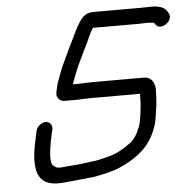

<svg xmlns="http://www.w3.org/2000/svg" viewBox="-51 -700 789 803"><g transform="rotate(-5 343.5 -299.0)"><path d="M219.7 -289H266.7C285.2 -289 306.8 -291 325.2 -291H534.2C534 -290.3 534.2 -289.7 534.7 -289C534.3 -263 533.5 -237 529 -208C526 -189.9 524.7 -171.3 517.6 -154C506.3 -124.8 491.6 -99.1 468.6 -85C443 -66.1 414.2 -49.7 380.5 -41C360.7 -36.7 343.9 -30.6 321.5 -28C286 -22.6 249 -18.2 212.7 -16C195.2 -14.9 166.1 -9 155.9 -17C144.2 -24.7 138.8 -30.3 138.1 -48C136 -75.6 143.9 -121 152.5 -158L156.4 -175C160.4 -192.2 148.2 -208 131 -208C113.9 -208 94.4 -192.2 90.4 -175L86.5 -158C59.1 -39.6 53.7 59 174 52C222 48.4 269.9 42.5 316.2 38C341.3 33.4 360.9 28.1 382.7 23C403.5 18.1 427.9 7.5 446.5 -2C505.7 -32.5 554.8 -71.2 580.5 -145C589.7 -168.2 591.1 -189 594.9 -212C600.8 -246 601.3 -274.9 602.2 -304C601.7 -331.7 587.2 -357 557.4 -357H340.4C321.9 -357 300.4 -355 282 -355H259L259.4 -357C261.2 -361.7 262.5 -366 263.4 -370C272 -390 279.8 -413.1 289 -433L316.4 -491C321.2 -500.3 326.1 -510 331.1 -520C339.6 -537.7 350.9 -567.1 362.6 -583H555.6C561.6 -583 571.3 -583.3 584.8 -584C596.2 -584 604.1 -583.7 608.6 -583C612.6 -583 616.1 -582.3 619.1 -581L623.8 -575C637 -551.8 676.3 -566.5 685.5 -593.5C690.1 -607 684.3 -615.7 679.1 -624C670.6 -639.2 654.5 -645.5 632.8 -649C622.4 -650.8 583.3 -649 570.8 -649H375.8C347.9 -649 333.6 -642.7 316.6 -622C293.2 -590 275.8 -545.1 256.1 -507L228.7 -449C215.2 -421.1 205.1 -391.9 194.8 -363L186.7 -328C181.8 -306.5 198.5 -287.5 219.7 -289Z"/></g></svg>

Font: HoneyBee
Style: RegIt
Weight: 400
Foundry: Cannot Into Space Fonts
Version: Version 0.89